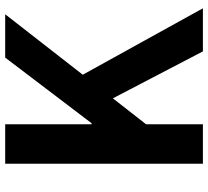

<svg xmlns="http://www.w3.org/2000/svg" viewBox="-51 -751 802 740"><g transform="rotate(-90 350.0 -381.0)"><path d="M688 0 432 -463 665 -762H498L245 -429H241V-762H89V0H241V-219L341 -347L522 0Z"/></g></svg>

Font: Kawkab Mono
Style: Bold
Weight: 700
Monospace: yes
Designer: Abdullah Arif
Foundry: Abdullah Arif
Version: Version 1.000;PS 000.500;hotconv 1.0.88;makeotf.lib2.5.64775